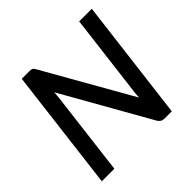

<svg xmlns="http://www.w3.org/2000/svg" viewBox="-178 -895 1071 1071"><g transform="rotate(-45 357.0 -360.0)"><path d="M684.5 -720 595.5 0H538.5Q525 0 516.5 -4.8Q508 -9.5 500.5 -20.5L207 -538.5Q206 -527 205.2 -516.8Q204.5 -506.5 203.5 -497.5L142.5 0H43.5L132 -720H190.5Q205.5 -720 212.2 -717Q219 -714 226 -701.5L520.5 -183.5Q522 -211 525 -232.5L585 -720Z"/></g></svg>

Font: Lato SemiBold
Style: Italic
Weight: 600
Italic angle: -7°
Designer: Lukasz Dziedzic with Adam Twardoch and Botio Nikoltchev
Foundry: tyPoland Lukasz Dziedzic
Version: Version 2.015; 2015-08-06; http://www.latofonts.com/